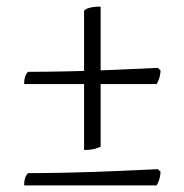

<svg xmlns="http://www.w3.org/2000/svg" viewBox="-20 -510 556 580"><path d="M234 -57V-477Q236 -482 249 -486Q262 -490 284 -490V-67Q279 -64 266.5 -60.5Q254 -57 234 -57ZM53 -256Q53 -273 57.5 -282.5Q62 -292 66 -293Q118 -293 185.5 -294.5Q253 -296 324 -299Q395 -302 457 -305L465 -297Q464 -281 460 -270.5Q456 -260 453 -256ZM53 50Q53 33 57.5 23.5Q62 14 66 13Q118 13 185.5 11.5Q253 10 324 7Q395 4 457 1L465 9Q464 25 460 35.5Q456 46 453 50Z"/></svg>

Font: Texturina Medium 12pt Thin
Style: Regular
Weight: 250
Version: Version 1.002